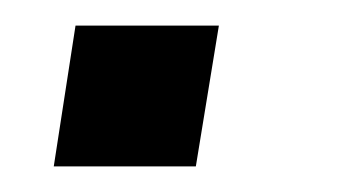

<svg xmlns="http://www.w3.org/2000/svg" viewBox="-20 -130 274 150"><path d="M22 0 39 -110H151L133 0Z"/></svg>

Font: Nunito Sans 10pt SemiCondensed Medium
Style: Italic
Weight: 500
Width: 4
Italic angle: -9°
Designer: Vernon Adams
Foundry: Vernon Adams
Version: Version 3.101;gftools[0.9.27]